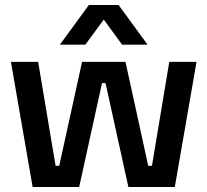

<svg xmlns="http://www.w3.org/2000/svg" viewBox="-20 -745 826 765"><path d="M110 0H295.5L386.5 -414H400.5L491.5 0H676.5L763 -498.5H654.5L585.5 -84.5H570.5L480 -498.5H307L216 -84.5H201.5L132 -498.5H23.5ZM334 -725 218.5 -567H320L393.5 -667L466.5 -567H568L452.5 -725Z"/></svg>

Font: MCL Standard Medium
Style: Regular
Weight: 500
Designer: Květoslav Bartoš
Foundry: Florian Karsten
Version: Version 1.001;Glyphs 3.2.3 (3260)